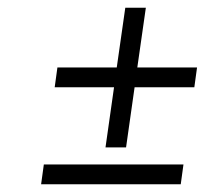

<svg xmlns="http://www.w3.org/2000/svg" viewBox="-20 -591 564 495"><path d="M252 -211H305L327 -366H481L488 -417H334L356 -571H303L281 -417H128L121 -366H274ZM446 -116 453 -167H93L86 -116Z"/></svg>

Font: Josefin Slab Thin Medium
Style: Italic
Weight: 500
Italic angle: -12°
Version: Version 2.000